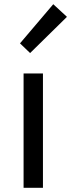

<svg xmlns="http://www.w3.org/2000/svg" viewBox="-20 -892 338 912"><path d="M92 0H184V-543H92ZM123 -640 298 -812 233 -872 75 -686Z"/></svg>

Font: Source Han Sans JP
Style: Regular
Weight: 400
Designer: Ryoko NISHIZUKA 西塚涼子 (kana, bopomofo & ideographs); Paul D. Hunt (Latin, Greek & Cyrillic); Sandoll Communications 산돌커뮤니
Foundry: Adobe
Version: Version 2.004;hotconv 1.0.118;makeotfexe 2.5.65603